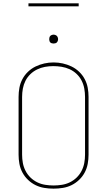

<svg xmlns="http://www.w3.org/2000/svg" viewBox="-20 -1119 640 1147"><path d="M300 8Q272 8 244.5 3.5Q217 -1 192.5 -13Q168 -25 147.5 -44.5Q127 -64 114 -88.5Q101 -113 96 -140Q91 -167 91 -195V-540Q91 -568 96 -595Q101 -622 114 -646.5Q127 -671 147.5 -690.5Q168 -710 193 -722Q218 -734 245 -740Q272 -746 300 -746Q328 -746 355 -740Q382 -734 407 -722Q432 -710 452.5 -690.5Q473 -671 486 -646.5Q499 -622 504 -595Q509 -568 509 -540V-195Q509 -167 504 -140Q499 -113 486 -88.5Q473 -64 452.5 -44.5Q432 -25 407.5 -13Q383 -1 355.5 3.5Q328 8 300 8ZM300 -11Q325 -11 350 -15Q375 -19 397.5 -30Q420 -41 438 -58.5Q456 -76 467.5 -98.5Q479 -121 483.5 -145.5Q488 -170 488 -195V-540Q488 -565 483.5 -590Q479 -615 467.5 -637.5Q456 -660 437.5 -677.5Q419 -695 396 -705.5Q373 -716 348 -720Q323 -724 298 -724Q273 -724 248.5 -719.5Q224 -715 201.5 -704Q179 -693 161 -675.5Q143 -658 132 -636Q121 -614 116.5 -589.5Q112 -565 112 -540V-195Q112 -170 116.5 -145.5Q121 -121 132.5 -98.5Q144 -76 162 -58.5Q180 -41 202.5 -30Q225 -19 250 -15Q275 -11 300 -11ZM300 -859Q295 -859 289.5 -860.5Q284 -862 280.5 -865.5Q277 -869 275.5 -874.5Q274 -880 274 -885Q274 -890 275.5 -895.5Q277 -901 280.5 -904.5Q284 -908 289.5 -910Q295 -912 300 -912Q305 -912 310.5 -910Q316 -908 319.5 -904.5Q323 -901 325 -895.5Q327 -890 327 -885Q327 -880 325 -874.5Q323 -869 319.5 -865.5Q316 -862 310.5 -860.5Q305 -859 300 -859ZM150 -1081V-1099H450V-1081Z"/></svg>

Font: Iosevka Curly Thin Extended
Style: Regular
Weight: 100
Width: 7
Monospace: yes
Designer: Belleve Invis
Foundry: Belleve Invis
Version: Version 11.1.0; ttfautohint (v1.8.3)